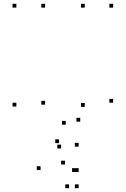

<svg xmlns="http://www.w3.org/2000/svg" viewBox="-20 -760 660 1008"><path d="M574.1 -220.9V-240.9H554.1V-220.9ZM574.1 -720V-740H554.1V-720ZM425.2 -720V-740H405.2V-720ZM425.2 -199.1V-219.1H405.2V-199.1ZM401.2 -121.4V-141.4H381.2V-121.4ZM325.2 -105.3V-125.3H305.2V-105.3ZM216.8 -210.6V-230.6H196.8V-210.6ZM216.8 -720V-740H196.8V-720ZM65.9 -720V-740H45.9V-720ZM65.9 -200.7V-220.7H45.9V-200.7ZM300.9 19.5V-0.5H280.9V19.5ZM193 132.8V112.8H173V132.8ZM342.6 227.9V207.9H322.6V227.9ZM392.9 227.9V207.9H372.9V227.9ZM392.9 142.8V122.8H372.9V142.8ZM378.4 142.8V122.8H358.4V142.8ZM321 103.6V83.6H301V103.6ZM392.9 10V-10H372.9V10ZM290.2 -8.5V-28.5H270.2V-8.5Z"/></svg>

Font: Monaspace Argon Dots Var
Style: Regular
Weight: 400
Designer: Riley Cran and the Lettermatic Team
Version: Version 1.100 (Monaspace Argon Dots)